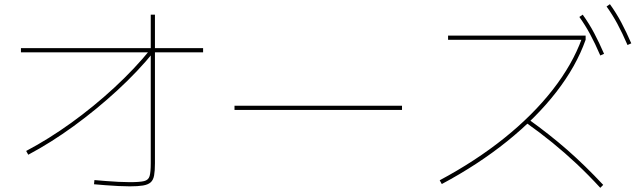

<svg xmlns="http://www.w3.org/2000/svg" viewBox="-20 -875 3040 917"><path d="M105 -154Q213 -211 320.5 -288.5Q428 -366 526 -456.5Q624 -547 700 -641L716 -629Q639 -534 540 -443Q441 -352 332.5 -273Q224 -194 115 -136ZM600 15Q577 15 545.5 13.5Q514 12 483 9.5Q452 7 429 5L431 -15Q454 -13 484.5 -10.5Q515 -8 546 -6.5Q577 -5 600 -5Q647 -5 668 -10Q689 -15 694.5 -34Q700 -53 700 -95V-805H720V-95Q720 -59 716 -37Q712 -15 699.5 -4Q687 7 663 11Q639 15 600 15ZM80 -625V-645H950V-625Z M1100 -350V-370H1900V-350Z M2080 -14Q2252 -106 2388.5 -215.5Q2525 -325 2619.5 -446Q2714 -567 2759 -691L2763 -685H2120V-705H2777V-685Q2732 -558 2636.5 -435Q2541 -312 2402.5 -200.5Q2264 -89 2090 4ZM2847 22Q2790 -40 2734 -92.5Q2678 -145 2618.5 -193.5Q2559 -242 2491 -290L2503 -306Q2605 -233 2689.5 -159Q2774 -85 2861 8ZM2847 -610Q2822 -668 2798.5 -711.5Q2775 -755 2747 -794L2763 -805Q2794 -762 2818 -716.5Q2842 -671 2865 -618ZM2977 -660Q2952 -718 2928.5 -761.5Q2905 -805 2877 -844L2893 -855Q2924 -812 2948 -766.5Q2972 -721 2995 -668Z"/></svg>

Font: M PLUS 1 Thin
Style: Regular
Weight: 100
Designer: Coji Morishita
Foundry: UNDERFOREST DESIGN
Version: Version 1.001